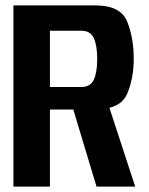

<svg xmlns="http://www.w3.org/2000/svg" viewBox="-20 -695 554 715"><path d="M30 0V-675H333.5Q430 -675 454 -613.8Q478 -552.5 478 -476.5Q478 -402 453 -344.5Q436 -306 387.5 -293.5L483.5 0H339.5L253 -287H166V0ZM166 -371H282.5Q317.5 -371 329.8 -399Q342 -427 342 -475.5Q342 -524 329.8 -552.2Q317.5 -580.5 282.5 -580.5H166Z"/></svg>

Font: Anybody SemiBold
Style: Regular
Weight: 600
Designer: Tyler Finck
Foundry: Etcetera Type Company
Version: Version 1.010; ttfautohint (v1.8.3) -l 8 -r 50 -G 200 -x 14 